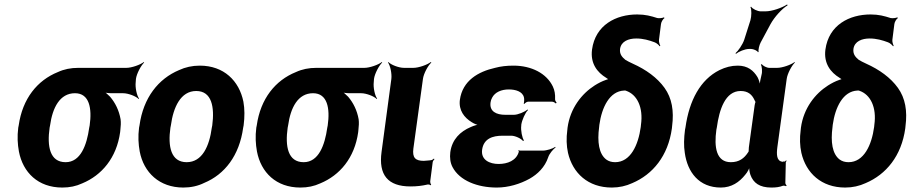

<svg xmlns="http://www.w3.org/2000/svg" viewBox="-20 -833 4093 863"><path d="M590 -464 591 -478C594 -502 614 -539 628 -552L626 -554C611 -542 572 -528 548 -528H332C298 -528 268 -522 240 -509C148 -472 81 -390 64 -269L62 -259C57 -220 59 -185 65 -152C83 -58 151 10 260 10C293 10 322 4 350 -9C437 -45 504 -123 520 -239L521 -249C523 -266 524 -282 522 -297C515 -337 498 -371 475 -398C466 -407 452 -420 444 -424L442 -420C450 -416 468 -414 482 -414H533C557 -414 592 -400 603 -388L605 -390C595 -403 587 -440 590 -464ZM317 -414C382 -414 394 -346 383 -269L381 -259C370 -180 342 -104 275 -104C204 -104 191 -175 203 -259L205 -269C216 -349 249 -414 317 -414Z M607 -269 605 -259C600 -220 602 -185 608 -152C626 -58 696 10 804 10C838 10 870 3 898 -11C990 -49 1056 -134 1073 -259L1075 -269C1080 -308 1080 -343 1074 -376C1055 -470 986 -538 878 -538C844 -538 813 -531 785 -518C692 -479 624 -394 607 -269ZM934 -269 932 -259C921 -176 889 -104 819 -104C748 -104 734 -175 746 -259L748 -269C759 -351 792 -424 862 -424C932 -424 945 -352 934 -269Z M1660 -464 1661 -478C1664 -502 1684 -539 1698 -552L1696 -554C1681 -542 1642 -528 1618 -528H1402C1368 -528 1338 -522 1310 -509C1218 -472 1151 -390 1134 -269L1132 -259C1127 -220 1129 -185 1135 -152C1153 -58 1221 10 1330 10C1363 10 1392 4 1420 -9C1507 -45 1574 -123 1590 -239L1591 -249C1593 -266 1594 -282 1592 -297C1585 -337 1568 -371 1545 -398C1536 -407 1522 -420 1514 -424L1512 -420C1520 -416 1538 -414 1552 -414H1603C1627 -414 1662 -400 1673 -388L1675 -390C1665 -403 1657 -440 1660 -464ZM1387 -414C1452 -414 1464 -346 1453 -269L1451 -259C1440 -180 1412 -104 1345 -104C1274 -104 1261 -175 1273 -259L1275 -269C1286 -349 1319 -414 1387 -414Z M1825 5C1854 5 1877 2 1899 -3C1904 -5 1913 -3 1916 0L1918 -3C1915 -6 1913 -15 1914 -20L1925 -105C1926 -110 1931 -115 1933 -118L1930 -120C1928 -118 1922 -113 1917 -113L1909 -112L1885 -110C1846 -110 1833 -125 1838 -165L1881 -478C1884 -502 1904 -539 1919 -552L1916 -554C1901 -542 1862 -528 1838 -528H1796C1772 -528 1737 -542 1726 -554L1724 -552C1734 -539 1742 -502 1739 -478L1695 -150C1681 -47 1723 5 1825 5Z M2221 -96C2181 -96 2141 -114 2147 -160C2154 -210 2194 -223 2239 -223H2278C2296 -223 2323 -210 2331 -199L2335 -202C2327 -213 2320 -247 2323 -269V-272C2326 -293 2341 -327 2353 -338L2351 -341C2339 -330 2308 -317 2290 -317H2251C2211 -317 2179 -332 2185 -373C2186 -380 2188 -387 2192 -394C2205 -419 2234 -431 2267 -431C2297 -431 2329 -422 2335 -395C2337 -389 2336 -372 2334 -367L2337 -366C2340 -370 2348 -376 2354 -376H2461C2468 -376 2475 -371 2478 -368L2482 -371C2479 -375 2474 -382 2475 -388C2476 -409 2473 -427 2465 -444C2437 -503 2369 -538 2288 -538C2258 -538 2231 -535 2205 -528C2130 -511 2059 -471 2047 -384C2041 -337 2067 -304 2100 -284C2110 -277 2128 -270 2138 -269V-273C2128 -274 2109 -268 2096 -262C2049 -242 2012 -207 2004 -149C2001 -124 2004 -101 2014 -82C2046 -21 2126 10 2213 10C2265 10 2318 -6 2361 -30C2396 -50 2429 -81 2444 -126C2449 -142 2466 -162 2477 -170L2476 -173C2465 -165 2437 -156 2420 -156H2315C2313 -156 2314 -158 2313 -159L2310 -157C2311 -156 2312 -153 2312 -151C2301 -111 2261 -96 2221 -96Z M2840 -660C2871 -660 2898 -652 2922 -643C2931 -640 2942 -630 2945 -625L2948 -627C2945 -633 2941 -645 2942 -654L2951 -725C2952 -734 2960 -748 2967 -752L2964 -755C2959 -752 2942 -750 2934 -752C2906 -761 2881 -768 2844 -768C2749 -768 2656 -721 2641 -610C2633 -548 2664 -508 2705 -483C2709 -480 2716 -475 2720 -475L2722 -479C2718 -479 2709 -476 2704 -474C2686 -468 2669 -459 2653 -449C2595 -412 2543 -347 2531 -259L2530 -249C2525 -212 2526 -178 2533 -146C2554 -55 2623 10 2730 10C2763 10 2794 3 2822 -10C2914 -49 2983 -132 3000 -256L3001 -266C3010 -335 3000 -392 2967 -438C2934 -484 2884 -520 2824 -547C2811 -553 2799 -559 2791 -564C2778 -575 2764 -588 2767 -613C2772 -648 2806 -660 2840 -660ZM2785 -426H2791C2792 -426 2794 -425 2794 -425C2844 -408 2872 -350 2861 -272L2860 -262C2849 -181 2814 -104 2745 -104C2729 -104 2716 -108 2705 -116C2672 -141 2664 -195 2673 -262L2674 -272C2685 -351 2720 -423 2785 -426Z M3498 -107 3500 -104 3497 -106C3470 -109 3470 -140 3474 -171L3516 -478C3519 -502 3539 -539 3553 -552L3551 -554C3536 -542 3497 -528 3473 -528H3438C3426 -528 3409 -537 3404 -545L3400 -542C3405 -535 3407 -510 3403 -497C3399 -482 3394 -458 3395 -446L3398 -447C3396 -457 3391 -475 3385 -486C3367 -516 3341 -538 3296 -538C3267 -538 3241 -531 3214 -518C3128 -475 3078 -382 3061 -260L3059 -250C3054 -212 3053 -177 3058 -146C3070 -59 3122 10 3220 10C3268 10 3303 -14 3330 -48C3340 -59 3349 -77 3351 -87H3348C3346 -77 3349 -58 3353 -47C3366 -11 3394 10 3447 10C3468 10 3483 8 3499 2C3503 1 3510 2 3513 4L3516 0C3513 -1 3509 -8 3510 -13L3512 -102C3511 -105 3515 -108 3516 -110L3513 -112C3512 -111 3509 -107 3507 -107ZM3372 -360 3346 -171C3345 -165 3346 -159 3345 -153C3345 -153 3344 -149 3345 -149L3346 -153C3345 -153 3343 -149 3343 -149C3325 -121 3302 -104 3265 -104C3199 -104 3189 -172 3200 -250L3202 -260C3213 -341 3240 -424 3309 -424C3342 -424 3360 -408 3371 -384C3372 -382 3376 -373 3377 -374V-378C3376 -377 3372 -363 3372 -360ZM3353 -742 3325 -654C3318 -633 3298 -604 3286 -594L3288 -591C3300 -601 3328 -613 3347 -613H3356C3366 -613 3385 -605 3387 -598L3390 -600C3387 -607 3393 -631 3399 -642L3443 -724C3461 -757 3496 -795 3520 -809L3518 -813C3495 -798 3451 -782 3420 -782H3399C3385 -782 3362 -793 3356 -803L3353 -801C3359 -791 3358 -759 3353 -742Z M3889 -660C3920 -660 3947 -652 3971 -643C3980 -640 3991 -630 3994 -625L3997 -627C3994 -633 3990 -645 3991 -654L4000 -725C4001 -734 4009 -748 4016 -752L4013 -755C4008 -752 3991 -750 3983 -752C3955 -761 3930 -768 3893 -768C3798 -768 3705 -721 3690 -610C3682 -548 3713 -508 3754 -483C3758 -480 3765 -475 3769 -475L3771 -479C3767 -479 3758 -476 3753 -474C3735 -468 3718 -459 3702 -449C3644 -412 3592 -347 3580 -259L3579 -249C3574 -212 3575 -178 3582 -146C3603 -55 3672 10 3779 10C3812 10 3843 3 3871 -10C3963 -49 4032 -132 4049 -256L4050 -266C4059 -335 4049 -392 4016 -438C3983 -484 3933 -520 3873 -547C3860 -553 3848 -559 3840 -564C3827 -575 3813 -588 3816 -613C3821 -648 3855 -660 3889 -660ZM3834 -426H3840C3841 -426 3843 -425 3843 -425C3893 -408 3921 -350 3910 -272L3909 -262C3898 -181 3863 -104 3794 -104C3778 -104 3765 -108 3754 -116C3721 -141 3713 -195 3722 -262L3723 -272C3734 -351 3769 -423 3834 -426Z"/></svg>

Font: Asimov
Style: EdgeNarIt
Weight: 500
Designer: Google
Version: Version 2.000980: 2014